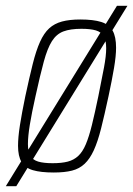

<svg xmlns="http://www.w3.org/2000/svg" viewBox="-41 -585 458 660"><path d="M-21 55 361 -565H397L15 55ZM144 8Q99 8 72 0Q45 -8 33 -28Q21 -48 21 -84Q21 -113 27.5 -154.5Q34 -196 46 -254Q60 -319 71.5 -365Q83 -411 96.5 -441Q110 -471 128 -487.5Q146 -504 172 -511Q198 -518 235 -518Q280 -518 307 -509.5Q334 -501 346 -480Q358 -459 358 -421Q358 -393 351 -351.5Q344 -310 332 -254Q318 -189 306.5 -143.5Q295 -98 281.5 -68.5Q268 -39 250 -22Q232 -5 206.5 1.5Q181 8 144 8ZM140 -24Q171 -24 192 -29.5Q213 -35 228 -49Q243 -63 254 -89Q265 -115 275 -155.5Q285 -196 297 -254Q309 -313 316.5 -353Q324 -393 324 -419Q324 -446 315.5 -460.5Q307 -475 288.5 -480.5Q270 -486 239 -486Q201 -486 177 -477Q153 -468 137.5 -443.5Q122 -419 109.5 -373Q97 -327 81 -254Q68 -196 61.5 -156Q55 -116 55 -90Q55 -63 63.5 -49Q72 -35 90.5 -29.5Q109 -24 140 -24Z"/></svg>

Font: Saira Condensed Thin
Style: Italic
Weight: 250
Width: 3
Italic angle: -12°
Designer: Hector Gatti with collaboration of the Omnibus-Type team
Foundry: Omnibus-Type
Version: Version 1.101